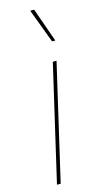

<svg xmlns="http://www.w3.org/2000/svg" viewBox="-116 -766 414 801"><g transform="rotate(-15 91.0 -365.0)"><path d="M157 -500 41 0H25L141 -500ZM122 -730 174 -583H160L105 -730Z"/></g></svg>

Font: Kantumruy Pro Thin
Style: Italic
Weight: 250
Italic angle: -13°
Version: Version 1.002